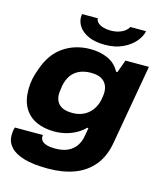

<svg xmlns="http://www.w3.org/2000/svg" viewBox="-132 -823 963 1122"><g transform="rotate(15 349.5 -262.0)"><path d="M264 200Q175 200 119 183.5Q63 167 36 137Q9 107 9 67Q9 59 10 46Q11 33 16 18H186Q185 21 185 23.5Q185 26 185 29Q185 43 194.5 53.5Q204 64 224 70Q244 76 274 76Q322 76 353 60.5Q384 45 401 19Q418 -7 423 -38Q426 -52 428 -65Q430 -78 432 -90H425Q401 -66 371 -50Q341 -34 308.5 -26.5Q276 -19 244 -19Q182 -19 135 -40.5Q88 -62 61.5 -106Q35 -150 35 -218Q35 -252 41.5 -283Q48 -314 59 -342Q92 -442 162.5 -490.5Q233 -539 325 -539Q384 -539 431 -518Q478 -497 503 -450H511L539 -527H681L596 -44Q581 41 536 95Q491 149 422 174.5Q353 200 264 200ZM318 -151Q348 -151 372.5 -160Q397 -169 415.5 -185.5Q434 -202 446 -224Q458 -246 463 -273Q465 -284 466 -291.5Q467 -299 467.5 -305Q468 -311 468 -315Q468 -343 456.5 -363.5Q445 -384 422.5 -395Q400 -406 364 -406Q323 -406 293 -392Q263 -378 245 -352Q227 -326 220 -289Q218 -273 216.5 -263.5Q215 -254 214.5 -248.5Q214 -243 214 -237Q214 -211 225 -191.5Q236 -172 259 -161.5Q282 -151 318 -151ZM398 -585Q338 -585 298.5 -603Q259 -621 240.5 -648.5Q222 -676 222 -705Q222 -711 222.5 -715.5Q223 -720 224 -724H319Q319 -709 331.5 -697.5Q344 -686 364.5 -680Q385 -674 408 -674Q439 -674 461.5 -682Q484 -690 498 -702Q512 -714 515 -724H611Q605 -692 578 -660Q551 -628 505.5 -606.5Q460 -585 398 -585Z"/></g></svg>

Font: Archivo SemiExpanded ExtraBold
Style: Italic
Weight: 800
Width: 6
Italic angle: -10°
Designer: Hector Gatti
Foundry: Omnibus-Type
Version: Version 2.001